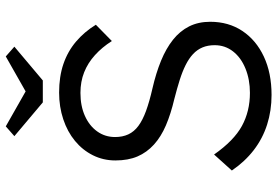

<svg xmlns="http://www.w3.org/2000/svg" viewBox="-164 -762 937 648"><g transform="rotate(-90 304.0 -438.5)"><path d="M52 -124 106 -184Q153 -117 202.5 -90Q252 -63 314 -63Q359 -63 396 -78Q433 -93 454 -120Q475 -147 475 -182Q475 -205 467.5 -223Q460 -241 445 -255Q430 -269 408 -280Q386 -291 357.5 -300Q329 -309 294 -318Q243 -330 204.5 -346.5Q166 -363 139.5 -387Q113 -411 99.5 -442.5Q86 -474 86 -517Q86 -558 103.5 -593Q121 -628 152 -653.5Q183 -679 225 -693Q267 -707 315 -707Q369 -707 411.5 -692.5Q454 -678 487 -650Q520 -622 544 -583L489 -529Q468 -562 441.5 -586Q415 -610 383.5 -622.5Q352 -635 314 -635Q270 -635 236.5 -620Q203 -605 184 -578.5Q165 -552 165 -518Q165 -493 174 -473.5Q183 -454 202.5 -439.5Q222 -425 253.5 -413.5Q285 -402 329 -392Q381 -380 422.5 -363Q464 -346 493.5 -322.5Q523 -299 538.5 -268Q554 -237 554 -197Q554 -135 523 -88.5Q492 -42 436.5 -16Q381 10 307 10Q254 10 207 -5Q160 -20 121 -50Q82 -80 52 -124ZM282 -762 168 -858 201 -887 319 -820 437 -887 470 -858 356 -762Z"/></g></svg>

Font: Mach Light
Style: Regular
Weight: 300
Version: Version 1.002